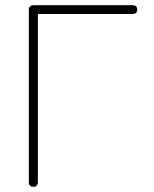

<svg xmlns="http://www.w3.org/2000/svg" viewBox="-20 -720 592 740"><path d="M109 0Q91 0 91 -20V-680Q91 -700 111 -700H489Q509 -700 509 -683Q509 -666 489 -666H126V-20Q126 0 109 0Z"/></svg>

Font: Zen Maru Gothic Light
Style: Regular
Weight: 300
Designer: Yoshimichi Ohira
Foundry: Positype
Version: Version 1.001